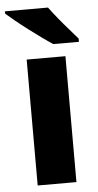

<svg xmlns="http://www.w3.org/2000/svg" viewBox="-59 -800 425 834"><g transform="rotate(-5 153.0 -383.0)"><path d="M240 0H71V-549H240ZM183 -766Q199 -744 221 -717Q243 -690 265.5 -664.5Q288 -639 304 -620V-606H192Q172 -619 145 -638.5Q118 -658 89.5 -679.5Q61 -701 36 -721.5Q11 -742 -5 -756V-766Z"/></g></svg>

Font: Noto Sans Symbols ExtraBold
Style: Regular
Weight: 800
Version: Version 2.002